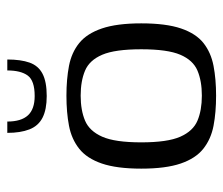

<svg xmlns="http://www.w3.org/2000/svg" viewBox="-63 -543 612 526"><g transform="rotate(-90 243.0 -280.0)"><path d="M244 6Q198 6 161.5 -1Q125 -8 98.5 -29Q72 -50 58 -91Q44 -132 44 -199Q44 -266 58 -307Q72 -348 98.5 -369Q125 -390 161.5 -397Q198 -404 244 -404Q289 -404 325.5 -397Q362 -390 388 -369Q414 -348 428 -307Q442 -266 442 -199Q442 -131 428 -90Q414 -49 388 -28.5Q362 -8 325.5 -1Q289 6 244 6ZM244 -33Q284 -33 312.5 -45Q341 -57 356 -92Q371 -127 371 -199Q371 -271 356 -306Q341 -341 312.5 -353Q284 -365 244 -365Q204 -365 175.5 -353Q147 -341 131.5 -306Q116 -271 116 -199Q116 -127 131.5 -92Q147 -57 175.5 -45Q204 -33 244 -33ZM243 -458Q206 -458 183.5 -469.5Q161 -481 151.5 -505.5Q142 -530 142 -566H173Q173 -528 190 -509.5Q207 -491 243 -491Q285 -491 299 -510Q313 -529 313 -566H343Q343 -529 334.5 -505Q326 -481 304 -469.5Q282 -458 243 -458Z"/></g></svg>

Font: Genos
Style: Regular
Weight: 400
Designer: Robert E. Leuschke
Foundry: Robert E. Leuschke
Version: Version 1.010